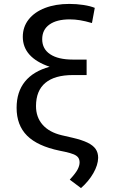

<svg xmlns="http://www.w3.org/2000/svg" viewBox="-20 -757 580 970"><path d="M444.6 -640.6Q410.2 -650.6 384.2 -654.8Q358.3 -659.1 332.4 -659.1Q266.3 -659.1 229.8 -633Q193.2 -606.9 193.2 -558.9Q193.2 -509.6 233.7 -482.8Q274.1 -456 348 -456H417.6V-377.8H348Q256.7 -377.8 209.3 -338.4Q161.9 -299 161.9 -220.9Q161.9 -164.8 195.3 -126.8Q228.7 -88.8 291.2 -73.9L346.6 -61.1Q393.8 -50.1 422.1 -36.4Q450.3 -22.7 463.1 -4.3Q475.9 14.2 475.9 40.5Q475.1 76.7 451.7 117.7Q428.3 158.7 389.2 193.2L332.4 150.6Q362.2 118.3 372.2 98.9Q382.1 79.5 382.1 63.9Q382.1 49 375.2 39.2Q368.3 29.5 352.3 22.7Q336.3 16 308.2 9.9L281.2 4.3Q169.7 -18.8 116.8 -71.6Q63.9 -124.3 63.9 -212.4Q63.9 -292.6 106 -344.8Q148.1 -397 230.8 -419.7Q95.2 -466.3 95.2 -571Q95.2 -621.1 124.8 -658.7Q154.5 -696.4 207.7 -716.8Q261 -737.2 330.3 -737.2Q367.2 -737.2 401.6 -731.9Q436.1 -726.6 458.8 -717.3Z"/></svg>

Font: Riot Sans
Style: Regular
Weight: 400
Designer: Rasmus Andersson
Foundry: rsms
Version: Version 4.001